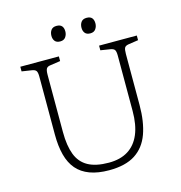

<svg xmlns="http://www.w3.org/2000/svg" viewBox="-126 -989 1053 1116"><g transform="rotate(-15 400.5 -431.0)"><path d="M394 14Q327 14 278.5 -4Q230 -22 200 -57Q170 -92 156 -145Q142 -198 142 -268V-617Q142 -642 135.5 -651.5Q129 -661 109 -664L50 -673V-701H282V-673L221 -664Q204 -662 197.5 -652Q191 -642 191 -614V-270Q191 -188 211.5 -134.5Q232 -81 279 -55Q326 -29 404 -29Q473 -29 519.5 -58Q566 -87 590 -143.5Q614 -200 614 -284V-617Q614 -642 607.5 -651.5Q601 -661 581 -664L524 -673V-701H751V-673L691 -664Q673 -661 667.5 -651Q662 -641 662 -614V-307Q662 -206 636 -134Q610 -62 551.5 -24Q493 14 394 14ZM494 -783Q472 -783 462 -795.5Q452 -808 452 -827Q452 -848 462.5 -862Q473 -876 495 -876Q517 -876 527 -864.5Q537 -853 537 -832Q537 -813 526.5 -798Q516 -783 494 -783ZM313 -783Q291 -783 281 -795.5Q271 -808 271 -827Q271 -848 281.5 -862Q292 -876 314 -876Q336 -876 346 -864.5Q356 -853 356 -832Q356 -813 345.5 -798Q335 -783 313 -783Z"/></g></svg>

Font: Literata ExtraLight
Style: Regular
Weight: 250
Designer: Latin by Veronika Burian and Jose Scaglione. Greek by Irene Vlachou. Cyrillic by Vera Evstafieva.
Foundry: TypeTogether
Version: Version 3.103;gftools[0.9.29]